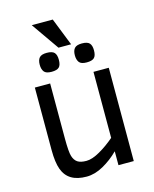

<svg xmlns="http://www.w3.org/2000/svg" viewBox="-125 -920 818 1018"><g transform="rotate(-15 284.0 -410.5)"><path d="M400.9 0V-76.2Q361.8 -37.1 314.9 -11Q268.1 15.1 223.1 15.1Q171.9 15.1 139.9 -4.2Q107.9 -23.4 93.5 -62.3Q79.1 -101.1 79.1 -169.9V-512.2H163.1V-210Q163.1 -136.7 170.7 -112.3Q178.2 -87.9 194.8 -76.9Q211.4 -65.9 243.2 -65.9Q274.9 -65.9 317.9 -90.6Q360.8 -115.2 400.9 -149.9V-512.2H484.9V0ZM433.1 -622.1Q433.1 -592.8 421.1 -581.3Q409.2 -569.8 379.9 -569.8Q349.1 -569.8 338.6 -584Q328.1 -598.1 328.1 -622.1Q328.1 -647.9 339.6 -660.9Q351.1 -673.8 379.9 -673.8Q410.2 -673.8 421.6 -661.4Q433.1 -648.9 433.1 -622.1ZM240.2 -622.1Q240.2 -592.8 228.3 -581.3Q216.3 -569.8 187 -569.8Q156.2 -569.8 145.8 -584Q135.3 -598.1 135.3 -622.1Q135.3 -647.9 146.7 -660.9Q158.2 -673.8 187 -673.8Q217.3 -673.8 228.8 -661.4Q240.2 -648.9 240.2 -622.1ZM254.9 -684.1 148.9 -835.9H264.2L324.2 -684.1Z"/></g></svg>

Font: ClearSansRegular
Style: Regular
Weight: 400
Foundry: Intel Corporation
Version: Version 1.00